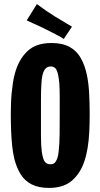

<svg xmlns="http://www.w3.org/2000/svg" viewBox="-20 -917 493 942"><path d="M220 5Q169 5 135 -12.5Q101 -30 81 -62.5Q61 -95 50 -139Q43 -169 39.5 -203.5Q36 -238 34.5 -277Q33 -316 33 -357Q33 -385 34 -411.5Q35 -438 37.5 -463Q40 -488 43.5 -511.5Q47 -535 53 -556Q71 -624 113.5 -665Q156 -706 232 -706Q287 -706 322 -686.5Q357 -667 377 -631Q397 -595 407 -546Q415 -506 417.5 -457.5Q420 -409 420 -356Q420 -312 418 -270.5Q416 -229 410 -192Q404 -155 393 -123Q373 -65 332 -30Q291 5 220 5ZM228 -111Q240 -111 247.5 -117.5Q255 -124 260.5 -138.5Q266 -153 268 -176Q272 -211 272.5 -260.5Q273 -310 273 -359Q273 -400 273 -440Q273 -480 271 -508Q267 -552 258.5 -571.5Q250 -591 229 -591Q207 -591 196 -570Q185 -549 183 -504Q182 -489 181.5 -470.5Q181 -452 181 -431.5Q181 -411 181 -389Q181 -367 181 -346Q181 -297 181 -250.5Q181 -204 185 -173Q188 -151 193 -137Q198 -123 206.5 -117Q215 -111 228 -111ZM293 -726Q279 -735 264.5 -742.5Q250 -750 236 -757.5Q222 -765 207 -772Q192 -780 176.5 -787Q161 -794 144.5 -801.5Q128 -809 111 -817L161 -897Q182 -881 204 -866Q226 -851 248 -837Q270 -824 291.5 -811Q313 -798 333 -786Z"/></svg>

Font: Truculenta Black
Style: Regular
Weight: 900
Version: Version 1.002